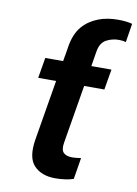

<svg xmlns="http://www.w3.org/2000/svg" viewBox="-87 -817 633 885"><g transform="rotate(10 230.0 -375.0)"><path d="M93 -528.4H176.5L180.8 -554H181.1L188.2 -598Q198.2 -659.8 229 -695Q244.7 -712.7 263.3 -725Q282 -737.2 302.9 -745.2Q323.9 -753.2 346.9 -756.7Q370 -760.3 393.8 -760.3Q414.4 -760.3 430.6 -758.3Q446.7 -756.4 459.9 -752.8L446 -665.1Q431.8 -669.4 412.6 -669.4Q381.7 -669.4 354.4 -654.8Q326.7 -639.9 320 -598L308.6 -528.4H402.7L386.4 -432.5H291.9L246.4 -160.5Q240.1 -125 253.9 -111.5Q267.4 -98.7 293 -98.7Q306.1 -98.7 316.9 -100.1Q327.8 -101.6 335.6 -102.6L319.2 -2.1Q301.8 3.6 280.5 6.7Q259.2 9.9 233.7 9.9Q169.4 9.9 134.2 -27.3Q99.4 -64.3 113.3 -149.9L160.5 -432.5H76.7Z"/></g></svg>

Font: Inter P Semi Bold
Style: Italic
Weight: 600
Italic angle: 9.39999°
Designer: Rasmus Andersson
Foundry: rsms
Version: Version 3.018;git-588b23468